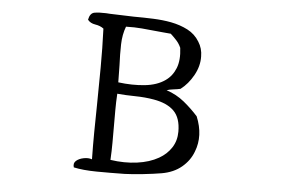

<svg xmlns="http://www.w3.org/2000/svg" viewBox="-46 -714 1093 739"><g transform="rotate(5 500.0 -344.5)"><path d="M722 -149Q709 -114 678.5 -88.5Q648 -63 602 -55Q573 -50 531.5 -45.5Q490 -41 460 -40Q405 -39 352 -39.5Q299 -40 263 -48Q258 -64 269 -73.5Q280 -83 298 -86.5Q316 -90 330 -85Q329 -138 329.5 -190Q330 -242 331 -294Q332 -367 332.5 -440.5Q333 -514 330 -590Q317 -600 297.5 -603Q278 -606 268 -619Q273 -645 290.5 -648Q308 -651 335 -650Q339 -650 342.5 -649.5Q346 -649 350 -649Q373 -648 396 -647.5Q419 -647 442 -646Q481 -646 518 -644.5Q555 -643 587 -637Q623 -630 652 -615Q681 -600 698 -572Q714 -547 714 -516Q715 -479 695 -443Q675 -407 646 -385Q633 -382 619 -380.5Q605 -379 593 -375Q632 -362 662 -337.5Q692 -313 717 -285Q747 -212 722 -149ZM652 -220Q652 -273 625.5 -299.5Q599 -326 547 -335Q513 -341 475 -341.5Q437 -342 405 -345Q403 -312 403 -281.5Q403 -251 403 -220Q403 -188 403 -156Q403 -124 401 -89Q455 -81 503.5 -87.5Q552 -94 587 -114Q617 -131 634.5 -158Q652 -185 652 -220ZM631 -542Q624 -558 613 -570Q602 -582 590 -593Q575 -594 561.5 -595.5Q548 -597 535 -598Q506 -601 477.5 -603.5Q449 -606 416 -605Q404 -574 403 -535.5Q402 -497 404 -455Q404 -439 404.5 -422.5Q405 -406 405 -389Q459 -382 507 -387Q555 -392 586 -414Q612 -432 624.5 -463.5Q637 -495 631 -542Z"/></g></svg>

Font: Yuji Mai
Style: Regular
Weight: 400
Designer: Kataoka Yuji
Foundry: Kinuta Font Factory
Version: Version 3.002